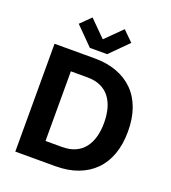

<svg xmlns="http://www.w3.org/2000/svg" viewBox="-163 -1051 1045 1171"><g transform="rotate(20 359.5 -465.0)"><path d="M169 -865 235 -930 339 -826 444 -930 510 -865 395 -750H283ZM72 -700H333Q413 -700 476.5 -676.5Q540 -653 584.5 -608.5Q629 -564 652.5 -499Q676 -434 676 -350Q676 -266 652.5 -201Q629 -136 584.5 -91.5Q540 -47 476.5 -23.5Q413 0 333 0H72ZM329 -576H223V-124H329Q379 -124 415 -140Q451 -156 474.5 -186Q498 -216 509.5 -257.5Q521 -299 521 -350Q521 -401 509.5 -442.5Q498 -484 474.5 -514Q451 -544 415 -560Q379 -576 329 -576Z"/></g></svg>

Font: Post Grotesk Bold
Style: Bold
Weight: 700
Version: Version 1.0